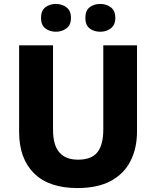

<svg xmlns="http://www.w3.org/2000/svg" viewBox="-20 -944 792 974"><path d="M675 -277Q675 -191 641.5 -126Q608 -61 541 -25.5Q474 10 373 10Q228 10 152.5 -65Q77 -140 77 -275V-714H249V-286Q249 -208 281 -171Q313 -134 376 -134Q444 -134 474 -171.5Q504 -209 504 -287V-714H675ZM188 -853Q188 -890 210 -907Q232 -924 264 -924Q294 -924 317 -907Q340 -890 340 -853Q340 -817 317 -800Q294 -783 264 -783Q232 -783 210 -800Q188 -817 188 -853ZM413 -853Q413 -890 434.5 -907Q456 -924 489 -924Q519 -924 542 -907Q565 -890 565 -853Q565 -817 542 -800Q519 -783 489 -783Q456 -783 434.5 -800Q413 -817 413 -853Z"/></svg>

Font: Noto Sans Canadian Aboriginal ExtraBold
Style: Regular
Weight: 800
Designer: Monotype Design Team, Typotheque's Kevin King
Foundry: Monotype Imaging Inc.
Version: Version 2.004; ttfautohint (v1.8.4.7-5d5b)